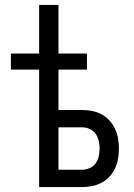

<svg xmlns="http://www.w3.org/2000/svg" viewBox="-20 -755 540 775"><path d="M138 0V-474H24V-539H138V-735H216V-539H331V-474H216V-311H312Q332 -311 352 -307Q372 -303 390 -293.5Q408 -284 422 -268.5Q436 -253 444.5 -234.5Q453 -216 456.5 -196Q460 -176 460 -155Q460 -135 456.5 -114.5Q453 -94 444.5 -75.5Q436 -57 422 -42Q408 -27 390 -17.5Q372 -8 352 -4Q332 0 312 0ZM312 -70Q327 -70 342 -76.5Q357 -83 366 -95.5Q375 -108 378.5 -124Q382 -140 382 -155Q382 -171 378.5 -186.5Q375 -202 366 -215Q357 -228 342 -234.5Q327 -241 312 -241H216V-70Z"/></svg>

Font: Iosevka Curly
Style: Regular
Weight: 400
Monospace: yes
Designer: Belleve Invis
Foundry: Belleve Invis
Version: Version 22.1.2; ttfautohint (v1.8.4)